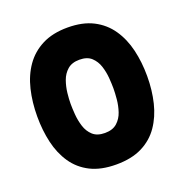

<svg xmlns="http://www.w3.org/2000/svg" viewBox="-130 -833 917 957"><g transform="rotate(-20 328.5 -354.5)"><path d="M327 8Q246 8 190.5 -20Q135 -48 101 -98Q67 -148 52 -213Q37 -278 37 -351Q37 -427 53 -493.5Q69 -560 104 -610Q139 -660 195 -688.5Q251 -717 330 -717Q410 -717 465.5 -688.5Q521 -660 555.5 -609.5Q590 -559 605.5 -493.5Q621 -428 621 -354Q621 -279 605 -213.5Q589 -148 554.5 -98Q520 -48 464 -20Q408 8 327 8ZM327 -159Q368 -159 391.5 -180Q415 -201 425.5 -232.5Q436 -264 439 -297Q442 -330 442 -354Q442 -377 439.5 -409.5Q437 -442 427 -473Q417 -504 394.5 -525Q372 -546 331 -546Q291 -546 267.5 -525.5Q244 -505 233 -474Q222 -443 218.5 -410.5Q215 -378 215 -354Q215 -331 217.5 -298Q220 -265 230 -233Q240 -201 263 -180Q286 -159 327 -159Z"/></g></svg>

Font: Onest Black
Style: Regular
Weight: 900
Designer: Dmitri Voloshin, Andrey Kudryavtsev
Foundry: Dmitri Voloshin, Andrey Kudryavtsev
Version: Version 1.000;gftools[0.9.33]